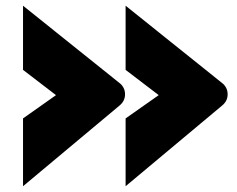

<svg xmlns="http://www.w3.org/2000/svg" viewBox="-20 -726 825 668"><path d="M60.1 -314 174.8 -395 60.1 -482.9V-706.1L396 -437Q404.3 -430.7 409.7 -420.7Q415 -410.6 415 -397.9Q415 -374.5 396 -358.9L60.1 -78.1ZM417 -314 532.2 -395 417 -482.9V-706.1L752.9 -437Q761.2 -430.7 766.6 -420.7Q772 -410.6 772 -397.9Q772 -374.5 752.9 -358.9L417 -78.1Z"/></svg>

Font: Rammetto One
Style: Regular
Weight: 400
Designer: Vernon Adams
Foundry: Vernon Adams
Version: Version 1.100; ttfautohint (v1.8.4.7-5d5b)